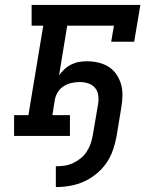

<svg xmlns="http://www.w3.org/2000/svg" viewBox="-20 -550 640 777"><path d="M206 207V123Q223 123 240.5 120.5Q258 118 274.5 110.5Q291 103 305.5 91.5Q320 80 330 65Q340 50 346 33.5Q352 17 355 0Q361 -32 366 -64.5Q371 -97 377 -129Q380 -147 377.5 -164.5Q375 -182 364.5 -194.5Q354 -207 337.5 -212.5Q321 -218 303 -218Q287 -218 270.5 -214.5Q254 -211 239 -202Q224 -193 214.5 -178Q205 -163 202 -147L192 -84H263V0H37V-84H95L155 -446H108V-530H548L523 -381H430L441 -446H252L219 -245Q229 -259 241.5 -270.5Q254 -282 269.5 -289.5Q285 -297 301 -299.5Q317 -302 333 -302Q356 -302 379 -296.5Q402 -291 420.5 -279Q439 -267 451.5 -248.5Q464 -230 470 -208.5Q476 -187 475.5 -163Q475 -139 471 -116L452 0Q447 28 437.5 56Q428 84 411 109Q394 134 370 153.5Q346 173 319 185Q292 197 263.5 202Q235 207 206 207Z"/></svg>

Font: Iosevka Slab Medium Extended
Style: Italic
Weight: 500
Width: 7
Italic angle: -9°
Monospace: yes
Designer: Belleve Invis
Foundry: Belleve Invis
Version: Version 11.1.0; ttfautohint (v1.8.3)